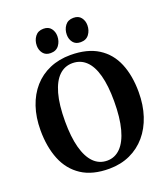

<svg xmlns="http://www.w3.org/2000/svg" viewBox="-171 -1088 1069 1220"><g transform="rotate(-20 363.0 -478.0)"><path d="M358 11.5Q244 12 171 -35.8Q98 -83.5 63.2 -169.2Q28.5 -255 28.5 -367Q28.5 -454.5 52.5 -525.5Q76.5 -596.5 121.2 -647.2Q166 -698 229.2 -725.2Q292.5 -752.5 371 -752.5Q484 -752 556.5 -706.2Q629 -660.5 663.5 -577.5Q698 -494.5 698 -383Q698 -295.5 674.2 -223.5Q650.5 -151.5 605.8 -99Q561 -46.5 498.5 -17.8Q436 11 358 11.5ZM362.5 -41.5Q414.5 -41.5 452.5 -80Q490.5 -118.5 511 -194.5Q531.5 -270.5 531.5 -382.5Q531.5 -487.5 512.2 -558Q493 -628.5 455.5 -664Q418 -699.5 364 -699.5Q311.5 -699.5 273.8 -663.2Q236 -627 215.2 -553.2Q194.5 -479.5 194.5 -367.5Q194.5 -262 214 -189.5Q233.5 -117 271 -79.2Q308.5 -41.5 362.5 -41.5ZM257.5 -806.5Q224.5 -806.5 207.2 -828.5Q190 -850.5 190 -880.5Q190 -916 209.5 -942Q229 -968 265.5 -968H266.5Q300 -968 317 -946Q334 -924 334 -894Q334 -859 314.8 -832.8Q295.5 -806.5 258.5 -806.5ZM460.5 -806.5Q427 -806.5 410 -828.5Q393 -850.5 393 -880.5Q393 -916 412.2 -942Q431.5 -968 468.5 -968H469.5Q503 -968 520 -946Q537 -924 537 -894Q537 -859 517.8 -832.8Q498.5 -806.5 461.5 -806.5Z"/></g></svg>

Font: Merriweather 48pt
Style: Bold
Weight: 700
Version: Version 2.100